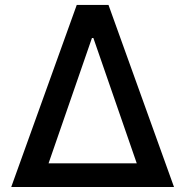

<svg xmlns="http://www.w3.org/2000/svg" viewBox="-20 -747 740 767"><path d="M24.9 0 286.6 -727.3H413.4L675.1 0ZM174 -94.5H526.3L353 -595.2H347.3Z"/></svg>

Font: Inter P Medium
Style: Regular
Weight: 500
Designer: Rasmus Andersson
Foundry: rsms
Version: Version 3.018;git-588b23468